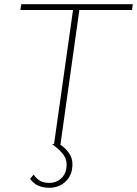

<svg xmlns="http://www.w3.org/2000/svg" viewBox="-20 -680 646 905"><path d="M606 -660.2 602.1 -632.8H354L265.1 0H262.2Q297.9 25.4 311.8 52.5Q325.7 79.6 319.8 115.2Q314.5 154.3 284.7 179.7Q254.9 205.1 211.9 205.1Q151.4 205.1 122.1 163.1L138.2 143.1Q152.3 162.6 169.2 172.4Q186 182.1 212.9 182.1Q244.1 182.1 266.4 162.8Q288.6 143.6 293 112.8Q297.9 79.1 282.2 54.2Q266.6 29.3 226.1 0L234.9 -2L324.2 -632.8H76.2L80.1 -660.2Z"/></svg>

Font: Human Sans ExtraLight
Style: Italic
Weight: 200
Italic angle: -8°
Designer: Tim Radville
Foundry: Continuum
Version: Version 1.000;FEAKit 1.0